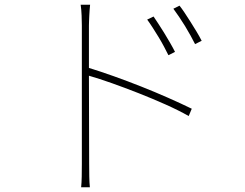

<svg xmlns="http://www.w3.org/2000/svg" viewBox="-20 -765 1040 814"><path d="M694 -531Q686 -547 675.5 -567Q665 -587 652.5 -607.5Q640 -628 627.5 -647.5Q615 -667 604 -682L631 -695Q639 -683 651 -665Q663 -647 675.5 -626.5Q688 -606 700.5 -584.5Q713 -563 722 -545ZM357 -477Q406 -462 463.5 -441.5Q521 -421 579 -398Q637 -375 692.5 -350.5Q748 -326 793 -304L780 -273Q738 -297 682 -322Q626 -347 567.5 -370Q509 -393 454 -412.5Q399 -432 357 -444L358 -69Q358 -43 358.5 -16.5Q359 10 361 29H324Q326 10 326.5 -16.5Q327 -43 327 -69V-657Q327 -673 326 -699Q325 -725 322 -745H362Q361 -735 360 -723Q359 -711 358.5 -698.5Q358 -686 357.5 -675Q357 -664 357 -657ZM741 -741Q750 -730 762 -712Q774 -694 787 -673.5Q800 -653 813 -631.5Q826 -610 835 -592L807 -578Q799 -594 788 -614Q777 -634 764.5 -654.5Q752 -675 739 -694Q726 -713 715 -728Z"/></svg>

Font: SpoqaHanSansJP-Thin
Style: Regular
Weight: 250
Designer: [Source Han Sans]
Ryoko NISHIZUKA  (kana & ideographs); Paul D. Hunt (Latin, Greek & Cyrillic); Wenlong ZHANG  (bopomofo
Foundry: Spoqa (http://bi.spoqa.com)
Version: Version 1.002.20150607